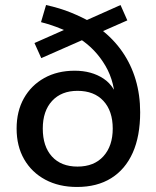

<svg xmlns="http://www.w3.org/2000/svg" viewBox="-20 -734 620 763"><path d="M286 9Q214 9 160 -20Q106 -49 76 -101Q46 -153 46 -223Q46 -292 75 -343.5Q104 -395 156 -424Q208 -453 277 -453Q344 -453 391.5 -421.5Q439 -390 457 -317H438Q438 -406 399 -472.5Q360 -539 297 -580H319L144 -503L117 -563L248 -621L250 -608Q230 -617 202.5 -627.5Q175 -638 143 -646L163 -714Q218 -702 262 -684Q306 -666 339 -647L311 -648L459 -714L486 -653L377 -605L380 -618Q431 -579 466 -528.5Q501 -478 519 -417.5Q537 -357 537 -288Q537 -193 507.5 -127Q478 -61 422 -26Q366 9 286 9ZM288 -72Q354 -72 391 -113Q428 -154 428 -223Q428 -293 391 -333Q354 -373 288 -373Q224 -373 187 -333Q150 -293 150 -223Q150 -152 186.5 -112Q223 -72 288 -72Z"/></svg>

Font: Nunito Sans 11pt SemiBold
Style: Regular
Weight: 600
Version: Version 3.101;gftools[0.9.27]